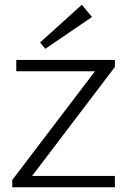

<svg xmlns="http://www.w3.org/2000/svg" viewBox="-20 -794 539 814"><path d="M32 -31 401 -516 414 -492H49V-540H467V-510L97 -23L84 -48H467V0H32ZM370 -722 172 -587 150 -614 327 -774Z"/></svg>

Font: Pathway Extreme 28pt ExtraLight
Style: Regular
Weight: 250
Designer: Eduardo Rodriguez Tunni
Foundry: Eduardo Rodriguez Tunni
Version: Version 1.001;gftools[0.9.26]